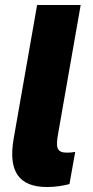

<svg xmlns="http://www.w3.org/2000/svg" viewBox="-20 -740 375 771"><path d="M169 11C202 11 234 6 259 -1L282 -130C271 -128 260 -127 249 -127C209 -127 203 -146 213 -201L304 -720H129L35 -184C12 -53 55 11 169 11Z"/></svg>

Font: Fixel Display ExtraBold
Style: Italic
Weight: 800
Italic angle: -10°
Designer: AlfaBravo + MacPaw
Foundry: Kyrylo Tkachov, Marchela Mozhyna, Serhii Makarenko, Maria Weinstein, Zakhar Kryvoshyya
Version: Version 1.210;Glyphs 3.2 (3217)